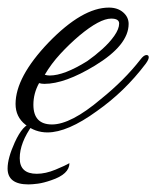

<svg xmlns="http://www.w3.org/2000/svg" viewBox="-74 -336 412 506"><path d="M51 13Q19 13 -7 -7.5Q-33 -28 -33 -62Q-33 -133 54 -224Q143 -316 213 -316Q236 -316 250.5 -303.5Q265 -291 265 -273Q265 -217 176 -163Q97 -115 43 -115Q35 -115 29 -117Q14 -90 14 -60Q14 -8 63 -8Q113 -8 192 -75Q253 -124 296 -179Q305 -191 312 -191Q318 -191 318 -185Q318 -179 310 -168Q282 -131 250 -100Q218 -69 181 -43Q104 13 51 13ZM57 -137Q95 -137 156 -175Q176 -189 195.5 -206.5Q215 -224 227.5 -242Q240 -260 240 -274Q240 -287 219 -287Q189 -287 135 -242Q109 -220 85 -194Q61 -168 44 -139Q50 -137 57 -137ZM109 94Q109 123 61 139Q41 146 26 148Q11 150 1 150Q-54 150 -54 108Q-54 81 -35 39Q-13 -9 9 -10L12 -7Q-22 40 -22 81Q-22 122 23 122Q46 122 72.5 111Q99 100 109 94Z"/></svg>

Font: Alex Brush
Style: Regular
Weight: 400
Designer: Robert E. Leuschke
Foundry: Robert E. Leuschke
Version: Version 1.111; ttfautohint (v1.8.4.7-5d5b)